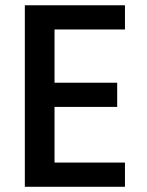

<svg xmlns="http://www.w3.org/2000/svg" viewBox="-20 -716 564 736"><path d="M459 -695.8V-603H189V-398.9H429.2V-306.2H189V-92.8H459V0H75.2V-695.8Z"/></svg>

Font: SVN-Poppins Medium
Style: Regular
Weight: 500
Designer: Ninad Kale (Devanagari), Jonny Pinhorn (Latin)
Foundry: Indian Type Foundry
Version: Version 3.002 2017